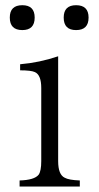

<svg xmlns="http://www.w3.org/2000/svg" viewBox="-20 -716 373 727"><path d="M54.2 -9.8V-32.7Q110.4 -34.2 126.5 -54.7Q136.2 -68.8 136.2 -106V-382.8Q136.2 -432.1 112.3 -442.9Q98.1 -449.7 56.2 -449.7V-472.7Q129.9 -479 200.2 -502.9V-106Q200.2 -54.7 225.1 -43Q240.7 -34.2 282.2 -32.7V-9.8ZM64.5 -696.3Q111.3 -696.3 111.3 -649.4Q111.3 -602.1 64.5 -602.1Q17.1 -602.1 17.1 -649.4Q17.1 -696.3 64.5 -696.3ZM268.1 -696.3Q315.4 -696.3 315.4 -649.4Q315.4 -602.1 268.1 -602.1Q221.2 -602.1 221.2 -649.4Q221.2 -696.3 268.1 -696.3Z"/></svg>

Font: I.MingCP
Style: Regular
Weight: 400
Designer: I.Font Project
Version: Version 8.000; Sep 06, 2022